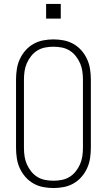

<svg xmlns="http://www.w3.org/2000/svg" viewBox="-20 -942 540 970"><path d="M250 8Q224 8 198 3Q172 -2 149 -15Q126 -28 108.5 -48Q91 -68 80 -92Q69 -116 65 -142.5Q61 -169 61 -195V-540Q61 -566 65 -592.5Q69 -619 80 -643Q91 -667 108.5 -687Q126 -707 149 -720Q172 -733 198 -738Q224 -743 250 -743Q276 -743 302 -738Q328 -733 351 -720Q374 -707 391.5 -687Q409 -667 420 -643Q431 -619 435 -592.5Q439 -566 439 -540V-195Q439 -169 435 -142.5Q431 -116 420 -92Q409 -68 391.5 -48Q374 -28 351 -15Q328 -2 302 3Q276 8 250 8ZM250 -29Q271 -29 292 -33Q313 -37 331 -48Q349 -59 362.5 -76Q376 -93 384.5 -112.5Q393 -132 396 -153Q399 -174 399 -195V-540Q399 -561 396 -582Q393 -603 384.5 -622.5Q376 -642 362.5 -659Q349 -676 331 -687Q313 -698 292 -702Q271 -706 250 -706Q229 -706 208 -702Q187 -698 169 -687Q151 -676 137.5 -659Q124 -642 115.5 -622.5Q107 -603 104 -582Q101 -561 101 -540V-195Q101 -174 104 -153Q107 -132 115.5 -112.5Q124 -93 137.5 -76Q151 -59 169 -48Q187 -37 208 -33Q229 -29 250 -29ZM213 -848V-922H287V-848Z"/></svg>

Font: Iosevka SS04 Extralight
Style: Regular
Weight: 200
Monospace: yes
Designer: Belleve Invis
Foundry: Belleve Invis
Version: Version 19.0.0; ttfautohint (v1.8.4)